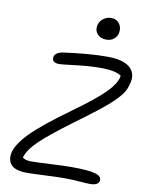

<svg xmlns="http://www.w3.org/2000/svg" viewBox="-100 -1007 815 1073"><g transform="rotate(10 308.0 -470.0)"><path d="M436 -813Q403.8 -813 385.5 -832.8Q367.2 -852.5 373 -881.8Q377.4 -904.8 397.2 -920.9Q417 -937 441.9 -937Q474.6 -937 490.5 -914.1Q506.3 -891.1 500 -860.8Q496.6 -842.8 479.7 -827.9Q462.9 -813 436 -813ZM129.9 -2.9Q64.9 -2.9 40.5 -28.1Q16.1 -53.2 23.9 -97.2Q34.2 -147 98.6 -213.1Q163.1 -279.3 315.9 -389.2Q439.5 -478 492.2 -531.7Q544.9 -585.4 550.8 -627.9Q519 -651.9 436 -651.9Q366.2 -651.9 290.5 -642.3Q214.8 -632.8 200.2 -632.8Q179.7 -632.8 169.4 -641.4Q159.2 -649.9 162.1 -667Q168.5 -693.8 211.9 -700.2Q353 -720.2 458 -720.2Q545.9 -720.2 584.5 -689Q623 -657.7 612.8 -606Q606.9 -575.2 595.2 -552.5Q583.5 -529.8 552.2 -497.6Q521 -465.3 472.9 -427.2Q424.8 -389.2 338.9 -326.2Q208.5 -229.5 155.8 -177.7Q103 -126 91.8 -83Q108.4 -69.8 140.1 -69.8Q174.8 -69.8 250.5 -74Q326.2 -78.1 369.1 -78.1Q464.8 -78.1 503.9 -66.9Q543 -55.7 538.1 -28.8Q532.2 -2.9 485.8 -2.9Q467.3 -2.9 425.5 -6.3Q383.8 -9.8 338.9 -9.8Q298.8 -9.8 228.8 -6.3Q158.7 -2.9 129.9 -2.9Z"/></g></svg>

Font: Shantell Sans Bouncy
Style: Italic
Weight: 300
Italic angle: -11.31°
Designer: Stephen Nixon, Anya Danilova, Shantell Martin
Foundry: Arrow Type
Version: Version 1.006;[9816181b4]